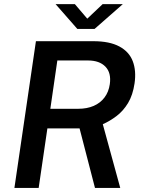

<svg xmlns="http://www.w3.org/2000/svg" viewBox="-20 -926 709 946"><path d="M51 0 157 -723H440Q519.5 -723 567.8 -697.2Q616 -671.5 634 -624.8Q652 -578 643 -515.5Q634.5 -457.5 610.8 -418.2Q587 -379 554.2 -354.2Q521.5 -329.5 486.5 -314L572.5 0H448L372 -293.5H213.5L170.5 0ZM228 -390H365.5Q408.5 -390 441.5 -404.2Q474.5 -418.5 495 -445.8Q515.5 -473 521 -511Q529 -567 499.5 -597.5Q470 -628 414 -628H262.5ZM361 -783.5 254 -905.5H349L410 -834L485.5 -905.5H585L446 -783.5Z"/></svg>

Font: Public Sans Thin SemiBold
Style: Italic
Weight: 600
Italic angle: -8°
Version: Version 2.001